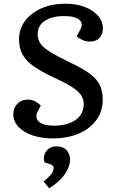

<svg xmlns="http://www.w3.org/2000/svg" viewBox="-20 -735 617 1039"><path d="M536 -197Q536 -133 501.5 -85.5Q467 -38 406 -12Q345 14 266 14Q204 14 156 -2.5Q108 -19 80 -48.5Q52 -78 52 -117Q52 -150 73.5 -173Q95 -196 131 -196Q152 -196 170 -186.5Q188 -177 201 -164L184 -132Q167 -98 190.5 -76.5Q214 -55 273 -55Q345 -55 389 -86Q433 -117 433 -172Q433 -198 419.5 -219Q406 -240 373 -262Q340 -284 281 -311Q209 -344 165.5 -374Q122 -404 102.5 -439Q83 -474 83 -522Q83 -579 116 -622.5Q149 -666 205.5 -690.5Q262 -715 335 -715Q393 -715 438.5 -697.5Q484 -680 510.5 -649.5Q537 -619 537 -580Q537 -550 518.5 -530Q500 -510 468 -510Q445 -510 426.5 -518.5Q408 -527 395 -538L415 -576Q432 -607 409.5 -627.5Q387 -648 327 -648Q262 -648 223 -622.5Q184 -597 184 -551Q184 -523 197.5 -501.5Q211 -480 248.5 -456Q286 -432 359 -397Q427 -365 465.5 -336.5Q504 -308 520 -275Q536 -242 536 -197ZM246 284 216 247Q237 231 253.5 212Q270 193 270 174Q270 160 253 154L222 144Q214 126 219.5 105.5Q225 85 242 71Q259 57 286 57Q322 57 340.5 78Q359 99 359 127Q359 168 330 209Q301 250 246 284Z"/></svg>

Font: Literata 7pt Medium
Style: Italic
Weight: 500
Italic angle: -2°
Designer: Latin by Veronika Burian and Jose Scaglione. Greek by Irene Vlachou. Cyrillic by Vera Evstafieva
Foundry: TypeTogether
Version: Version 3.002